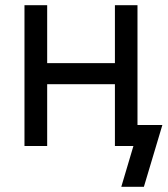

<svg xmlns="http://www.w3.org/2000/svg" viewBox="-20 -559 642 735"><path d="M439.5 -317.4V-236.8H139.6V-317.4ZM160.6 -539.1V0H73.7V-539.1ZM506.3 -539.1V0H419.9V-539.1ZM444.3 156.2 490.7 0H459V-80.6H601.6L530.8 156.2Z"/></svg>

Font: Inter 18pt
Style: Regular
Weight: 400
Designer: Rasmus Andersson
Foundry: rsms
Version: Version 4.001;git-66647c0bb